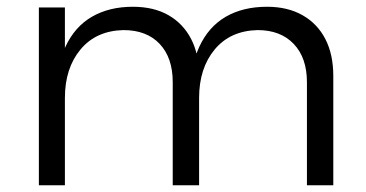

<svg xmlns="http://www.w3.org/2000/svg" viewBox="-20 -548 1084 568"><path d="M491 -305Q491 -377 452.5 -418Q414 -459 345 -459Q264 -457 218 -401.5Q172 -346 172 -258H146Q146 -350 173.5 -409.5Q201 -469 252 -498.5Q303 -528 373 -528Q435 -528 478.5 -503Q522 -478 545.5 -432.5Q569 -387 569 -323V0H491ZM888 -305Q888 -377 849 -418Q810 -459 742 -459Q661 -457 615 -401.5Q569 -346 569 -258H542Q542 -350 569.5 -409.5Q597 -469 648 -498.5Q699 -528 770 -528Q831 -528 875 -503Q919 -478 942.5 -432.5Q966 -387 966 -323V0H888ZM95 -526H172V0H95Z"/></svg>

Font: Alexandria Light
Style: Regular
Weight: 300
Designer: Mohamed Gaber
Foundry: Kief Type Foundry
Version: Version 5.100